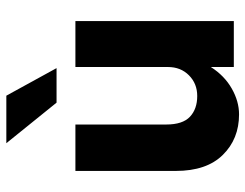

<svg xmlns="http://www.w3.org/2000/svg" viewBox="-104 -654 774 606"><g transform="rotate(-90 283.0 -351.0)"><path d="M134 -718H284L371 -559.5H262ZM193 -213.5Q193 -161.5 217.5 -138.5Q242 -115.5 283 -115.5Q322 -115.5 348.2 -141.5Q374.5 -167.5 374.5 -208V-500H519.5V0H374.5V-72.5Q347 -29.5 306.5 -6.5Q266 16.5 225 16.5Q147.5 16.5 97 -34.8Q46.5 -86 46.5 -183V-500H193Z"/></g></svg>

Font: Overused Grotesk
Style: Bold
Weight: 710
Version: Version 0.004